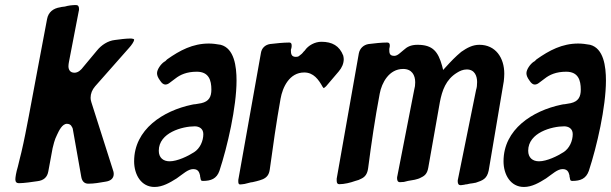

<svg xmlns="http://www.w3.org/2000/svg" viewBox="-20 -736 2428 763"><path d="M55 -8C75 -8 109 -13 129 -16C154 -19 168 -32 172 -55L189 -147C192 -158 196 -180 207 -201C214 -216 227 -244 246 -244C255 -244 262 -240 265 -233C267 -230 268 -228 269 -225L303 -33C306 -15 316 -6 331 -6C354 -6 376 -10 399 -14C421 -17 432 -28 432 -45C432 -50 431 -55 429 -60L343 -330C341 -336 340 -342 340 -347C340 -364 346 -379 358 -393L494 -547C498 -552 503 -557 507 -564C511 -570 513 -575 513 -579C512 -580 511 -581 511 -581C507 -582 503 -583 500 -583C489 -583 479 -582 468 -581L436 -577C409 -574 383 -557 366 -536L311 -470C303 -459 291 -447 276 -447C257 -447 252 -461 252 -473C252 -480 253 -483 254 -490L293 -692C294 -694 294 -697 294 -701C294 -711 290 -716 282 -716C268 -716 251 -714 238 -710L230 -709C227 -709 223 -708 219 -707C192 -703 172 -688 167 -660C142 -531 119 -403 94 -272C85 -225 76 -178 65 -131L59 -107C56 -96 54 -85 51 -74C44 -51 41 -31 41 -23C41 -13 46 -8 55 -8Z M594 7C626 7 655 -10 682 -27C708 -45 727 -64 748 -64C759 -64 766 -60 770 -53C772 -50 773 -46 774 -42C775 -41 775 -40 775 -39V-36C775 -35 775 -34 776 -33C776 -32 776 -32 776 -31L777 -27C777 -26 777 -26 777 -25C779 -22 777 -17 786 -17C819 -17 841 -26 852 -57C884 -154 920 -311 920 -416C920 -472 911 -544 857 -558C840 -561 825 -563 810 -563C746 -563 695 -536 644 -500L637 -493L632 -490C619 -481 604 -460 604 -445C604 -436 608 -427 616 -416C623 -405 630 -400 637 -400C642 -400 648 -402 653 -406C660 -411 668 -417 677 -424C696 -439 722 -451 762 -451C810 -451 820 -417 820 -380C820 -352 811 -333 780 -326L757 -322C752 -322 748 -321 743 -320C628 -296 513 -222 513 -95C513 -42 541 7 594 7ZM611 -137C611 -209 705 -234 754 -234C770 -234 788 -226 788 -203C788 -176 775 -146 751 -131C728 -116 685 -95 654 -95C629 -95 611 -109 611 -137Z M1266 -386H1267C1268 -387 1268 -387 1268 -387L1270 -388C1275 -392 1278 -395 1280 -398L1326 -452C1339 -467 1346 -484 1346 -501C1346 -505 1345 -510 1344 -515C1329 -554 1300 -570 1257 -570C1232 -570 1205 -556 1191 -535L1186 -530C1184 -527 1182 -525 1179 -522L1169 -514C1166 -511 1161 -510 1156 -510C1137 -510 1136 -523 1136 -538L1138 -545C1139 -548 1139 -552 1139 -556C1139 -563 1136 -567 1130 -567C1117 -567 1104 -566 1091 -565L1053 -561C1034 -558 1020 -545 1017 -526L927 -21V-14C927 -7 929 -3 934 -3C938 -3 944 -4 952 -5L972 -10C975 -11 979 -12 983 -12L1000 -16C1009 -18 1017 -21 1025 -24C1040 -31 1049 -41 1052 -62C1065 -157 1078 -249 1095 -344C1103 -389 1130 -448 1189 -448C1226 -448 1246 -420 1262 -391C1263 -390 1264 -388 1266 -386Z M1741 -458 1737 -474C1721 -531 1700 -558 1639 -558C1612 -558 1597 -549 1585 -538C1578 -532 1572 -527 1567 -523C1562 -519 1555 -514 1547 -514C1527 -514 1527 -526 1527 -541C1527 -542 1527 -542 1527 -543L1528 -545C1528 -546 1528 -546 1528 -547C1529 -550 1529 -553 1529 -556C1529 -563 1526 -567 1519 -567C1495 -567 1470 -564 1445 -561C1425 -558 1410 -544 1406 -524L1318 -26V-18C1318 -9 1321 -4 1328 -4C1348 -4 1373 -10 1392 -17C1401 -19 1409 -22 1416 -26C1431 -33 1440 -45 1443 -68C1456 -168 1470 -264 1489 -364C1497 -407 1526 -462 1582 -462C1617 -462 1630 -437 1630 -409C1630 -398 1629 -390 1626 -379L1559 -36C1558 -34 1558 -31 1558 -27C1558 -17 1562 -12 1569 -12C1574 -12 1578 -13 1585 -13L1601 -17C1618 -20 1639 -22 1654 -31C1669 -38 1678 -47 1682 -70L1728 -330C1737 -377 1752 -420 1796 -447C1807 -454 1820 -460 1835 -460C1867 -460 1876 -433 1876 -410C1876 -398 1875 -388 1872 -379L1800 -24C1799 -22 1799 -19 1799 -15C1799 -5 1803 0 1811 0C1814 0 1819 -1 1826 -2C1827 -3 1829 -3 1830 -3L1838 -4C1839 -5 1841 -5 1842 -5C1846 -6 1850 -7 1853 -7L1860 -8C1863 -9 1867 -9 1871 -10C1898 -19 1915 -25 1922 -58L1982 -413C1983 -424 1984 -432 1984 -443C1984 -507 1949 -558 1885 -558C1858 -558 1836 -546 1813 -530C1790 -511 1771 -491 1752 -470Z M2062 7C2094 7 2123 -10 2150 -27C2176 -45 2195 -64 2216 -64C2227 -64 2234 -60 2238 -53C2240 -50 2241 -46 2242 -42C2243 -41 2243 -40 2243 -39V-36C2243 -35 2243 -34 2244 -33C2244 -32 2244 -32 2244 -31L2245 -27C2245 -26 2245 -26 2245 -25C2247 -22 2245 -17 2254 -17C2287 -17 2309 -26 2320 -57C2352 -154 2388 -311 2388 -416C2388 -472 2379 -544 2325 -558C2308 -561 2293 -563 2278 -563C2214 -563 2163 -536 2112 -500L2105 -493L2100 -490C2087 -481 2072 -460 2072 -445C2072 -436 2076 -427 2084 -416C2091 -405 2098 -400 2105 -400C2110 -400 2116 -402 2121 -406C2128 -411 2136 -417 2145 -424C2164 -439 2190 -451 2230 -451C2278 -451 2288 -417 2288 -380C2288 -352 2279 -333 2248 -326L2225 -322C2220 -322 2216 -321 2211 -320C2096 -296 1981 -222 1981 -95C1981 -42 2009 7 2062 7ZM2079 -137C2079 -209 2173 -234 2222 -234C2238 -234 2256 -226 2256 -203C2256 -176 2243 -146 2219 -131C2196 -116 2153 -95 2122 -95C2097 -95 2079 -109 2079 -137Z"/></svg>

Font: Bangerz
Style: Regular
Weight: 400
Designer: vernon adams
Foundry: Vernon Adams
Version: Version 2.10;December 28, 2023;FontCreator 13.0.0.2683 64-bi